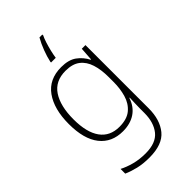

<svg xmlns="http://www.w3.org/2000/svg" viewBox="-297 -854 1184 1184"><g transform="rotate(-45 295.0 -262.0)"><path d="M269 -540Q333 -540 370.5 -513Q408 -486 430 -443H433L439 -530H471V22Q471 121 422.5 180.5Q374 240 260 240Q204 240 161 229.5Q118 219 84 204V163Q118 181 163 193Q208 205 261 205Q352 205 392 155.5Q432 106 432 23V-15Q432 -40 433 -61Q434 -82 435 -108H432Q413 -50 368.5 -20Q324 10 259 10Q162 10 108 -58.5Q54 -127 54 -258Q54 -388 108.5 -464Q163 -540 269 -540ZM272 -505Q182 -505 138.5 -439.5Q95 -374 95 -258Q95 -144 138 -84.5Q181 -25 263 -25Q330 -25 367 -56.5Q404 -88 418.5 -138.5Q433 -189 433 -246V-289Q433 -354 417.5 -402.5Q402 -451 367 -478Q332 -505 272 -505ZM329 -764V-756Q321 -741 312 -713Q303 -685 296 -655.5Q289 -626 286 -604H245V-610Q253 -647 268.5 -688Q284 -729 304 -764Z"/></g></svg>

Font: Noto Sans Disp ExtLt
Style: Regular
Weight: 200
Designer: Monotype Design Team
Foundry: Monotype Imaging Inc.
Version: Version 2.000;GOOG;noto-source:20170915:90ef993387c0